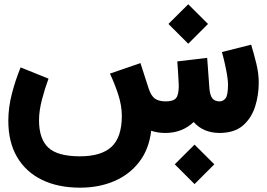

<svg xmlns="http://www.w3.org/2000/svg" viewBox="-20 -617 1239 891"><path d="M791 145.5 882.8 54.2 974.6 145.5 882.8 237.3ZM761.7 -505.9 853.5 -597.2 945.3 -505.9 853.5 -414.1ZM747.6 0Q710.9 0 681.6 -10.3Q671.4 76.2 625.7 135Q580.1 193.8 509.3 223.9Q438.5 253.9 352.1 253.9Q249.5 253.9 174.8 217.5Q100.1 181.2 59.3 111.8Q18.6 42.5 18.6 -56.6Q18.6 -118.7 35.2 -182.4Q51.8 -246.1 75.7 -304.2L205.1 -252Q188 -206.1 174.6 -154.3Q161.1 -102.5 161.1 -59.1Q161.1 27.8 204.3 68.1Q247.6 108.4 350.6 108.4Q449.7 108.4 497.3 64.5Q544.9 20.5 545.4 -78.1Q545.4 -127 528.6 -178.5Q511.7 -230 490.2 -275.4L631.8 -324.2L669.9 -206.1Q680.7 -173.3 697.8 -160.2Q714.8 -147 748.5 -146.5Q784.2 -146.5 796.9 -161.6Q809.6 -176.8 809.6 -219.2Q809.6 -225.6 808.3 -246.3Q807.1 -267.1 805.7 -291.3Q804.2 -315.4 802.7 -332L941.4 -348.6L951.7 -207.5Q954.1 -175.3 965.3 -160.9Q976.6 -146.5 999.5 -146.5Q1014.6 -146.5 1026.4 -160.4Q1038.1 -174.3 1038.1 -225.6Q1038.1 -243.2 1033.7 -269.3Q1029.3 -295.4 1022.9 -323.7Q1016.6 -352.1 1009.8 -375.5L1145.5 -409.7Q1158.2 -368.2 1169.4 -322.5Q1180.7 -276.9 1180.7 -232.9Q1180.7 -174.8 1163.6 -121.6Q1146.5 -68.4 1107.2 -34.4Q1067.9 -0.5 1000 0Q923.3 0 878.9 -50.8Q825.2 0 747.6 0Z"/></svg>

Font: Vazir Black UI
Style: Black-UI
Weight: 900
Designer: Saber Rastikerdar
Foundry: Saber Rastikerdar
Version: Version 30.1.0